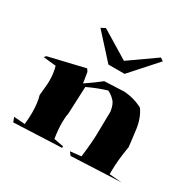

<svg xmlns="http://www.w3.org/2000/svg" viewBox="-147 -896 991 979"><g transform="rotate(30 348.5 -406.5)"><path d="M384 -74 369 -93 433 -100Q445 -194 445 -254L447 -372Q440 -415 423 -430Q409 -446 384 -459Q332 -444 273 -416L266 -255Q261 -232 261 -200Q261 -161 269 -108L326 -97V-88L45 -76L35 -103L100 -98Q104 -135 104 -167Q104 -224 92 -264L98 -328L99 -350Q99 -397 88 -434L13 -442L23 -453L234 -503L244 -488L254 -426Q302 -458 342 -490L455 -495Q515 -492 567 -464Q597 -423 606 -359L618 -261Q603 -176 603 -109V-93L677 -87ZM413 -574H318L189 -716L214 -729L377 -630L532 -739L550 -727Z"/></g></svg>

Font: Xiangcui Kesong Xiangcui Kesong
Style: Regular
Weight: 400
Version: Version 1.501;March 28, 2024;FontCreator 14.0.0.2814 64-bit